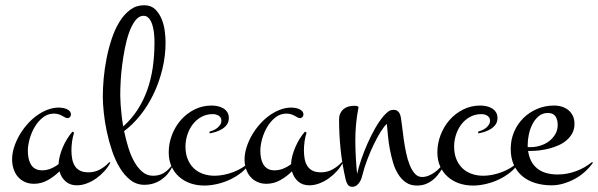

<svg xmlns="http://www.w3.org/2000/svg" viewBox="-20 -700 2318 744"><path d="M254.9 -255.9Q254.9 -250.5 251 -246.3Q247.1 -242.2 241.7 -242.2Q237.3 -242.2 232.4 -244.9Q227.5 -247.6 221.4 -251Q215.3 -254.4 207.3 -257.1Q199.2 -259.8 189 -259.8Q165 -259.8 146.2 -244.9Q127.4 -230 114.5 -208Q101.6 -186 94.7 -161.1Q87.9 -136.2 87.9 -116.2Q87.9 -102.1 90.3 -88.6Q92.8 -75.2 98.9 -64.2Q105 -53.2 115.7 -46.6Q126.5 -40 143.1 -40Q160.6 -40 176.8 -46.6Q192.9 -53.2 207 -64Q207.5 -79.6 212.2 -96.9Q216.8 -114.3 224.1 -131.1Q231.4 -147.9 241 -163.1Q250.5 -178.2 260.7 -189.9L267.1 -186Q261.7 -169.4 259.3 -151.9Q256.8 -134.3 256.8 -117.2Q256.8 -99.6 259.8 -84Q262.7 -68.4 270 -56.9Q277.3 -45.4 290 -38.8Q302.7 -32.2 322.8 -32.2Q347.2 -32.2 367.7 -43.5Q388.2 -54.7 403.8 -71.8L407.7 -69.8Q398.9 -52.7 384.8 -37.1Q370.6 -21.5 353.3 -9Q335.9 3.4 316.4 10.7Q296.9 18.1 277.8 18.1Q251 18.1 233.9 2.7Q216.8 -12.7 210.4 -36.1Q189.9 -15.6 164.8 -1.7Q139.6 12.2 111.8 12.2Q91.3 12.2 75.4 4.6Q59.6 -2.9 48.8 -15.6Q38.1 -28.3 32.5 -45.7Q26.9 -63 26.9 -82Q26.9 -104 33.9 -127.2Q41 -150.4 53.5 -172.9Q65.9 -195.3 83 -215.3Q100.1 -235.4 120.4 -250.5Q140.6 -265.6 163.1 -274.4Q185.5 -283.2 209 -283.2Q214.4 -283.2 222.2 -282Q230 -280.8 237.3 -277.8Q244.6 -274.9 249.8 -269.5Q254.9 -264.2 254.9 -255.9Z M647.5 -53.7Q631.8 -21.5 603.5 -2.7Q575.2 16.1 539.1 16.1Q509.3 16.1 485.8 -2Q462.4 -20 444.6 -49.3Q426.8 -78.6 414.3 -115.5Q401.9 -152.3 393.8 -190.4Q385.7 -228.5 382.1 -263.9Q378.4 -299.3 378.4 -325.7Q378.4 -357.9 381.8 -396.5Q385.3 -435.1 393.1 -474.4Q400.9 -513.7 413.3 -550.8Q425.8 -587.9 443.6 -616.5Q461.4 -645 484.9 -662.4Q508.3 -679.7 538.6 -679.7Q564.5 -679.7 580.6 -664.6Q596.7 -649.4 606 -627.2Q615.2 -605 618.4 -580.1Q621.6 -555.2 621.6 -535.6Q621.6 -482.9 609.1 -431.9Q596.7 -380.9 575 -335.7Q553.2 -290.5 523.9 -253.7Q494.6 -216.8 460.9 -191.9Q467.8 -159.2 477.3 -128.2Q486.8 -97.2 500.5 -73Q514.2 -48.8 532 -33.9Q549.8 -19 572.8 -19Q595.7 -19 612.3 -28.3Q628.9 -37.6 643.1 -55.7ZM446.3 -355Q445.8 -344.2 446 -328.6Q446.3 -313 447.5 -294.2Q448.7 -275.4 451.2 -253.9Q453.6 -232.4 457.5 -210Q490.2 -239.3 513.2 -274.9Q536.1 -310.5 550.8 -351.8Q565.4 -393.1 572 -438.7Q578.6 -484.4 578.6 -533.7Q578.6 -540 578.4 -550.3Q578.1 -560.5 576.7 -572.3Q575.2 -584 572.5 -595.7Q569.8 -607.4 565.2 -616.9Q560.5 -626.5 553.5 -632.6Q546.4 -638.7 536.6 -638.7Q518.1 -638.7 504.2 -620.4Q490.2 -602.1 480.2 -573.7Q470.2 -545.4 463.6 -511.2Q457 -477.1 453.1 -445.6Q449.2 -414.1 447.8 -389.2Q446.3 -364.3 446.3 -355Z M949.7 -69.8Q937 -48.8 916.7 -32.5Q896.5 -16.1 872.3 -4.6Q848.1 6.8 822 12.9Q795.9 19 772 19Q742.7 19 717.5 10.3Q692.4 1.5 673.6 -15.4Q654.8 -32.2 644.3 -55.9Q633.8 -79.6 633.8 -109.9Q633.8 -144 646.2 -176.8Q658.7 -209.5 680.9 -234.9Q703.1 -260.3 733.6 -275.6Q764.2 -291 799.8 -291Q811.5 -291 823.2 -288.6Q835 -286.1 844.7 -280.5Q854.5 -274.9 860.6 -265.6Q866.7 -256.3 866.7 -242.2Q866.7 -228 859.4 -217.5Q852.1 -207 840.8 -200.2Q829.6 -193.4 816.7 -189.2Q803.7 -185.1 792 -183.1V-189.9Q798.8 -191.9 806.9 -195.3Q814.9 -198.7 821.8 -204.1Q828.6 -209.5 833.3 -216.8Q837.9 -224.1 837.9 -232.9Q837.9 -239.7 834.7 -244.4Q831.5 -249 826.9 -252Q822.3 -254.9 816.4 -256.3Q810.5 -257.8 804.7 -257.8Q779.8 -257.8 760 -246.8Q740.2 -235.8 726.6 -217.8Q712.9 -199.7 705.8 -177.2Q698.7 -154.8 698.7 -131.8Q698.7 -105.5 706.8 -84.7Q714.8 -64 729.5 -49.3Q744.1 -34.7 765.1 -26.9Q786.1 -19 812 -19Q828.6 -19 847.4 -22.7Q866.2 -26.4 884 -33.2Q901.9 -40 918 -49.8Q934.1 -59.6 945.8 -71.8Z M1155.8 -255.9Q1155.8 -250.5 1151.9 -246.3Q1147.9 -242.2 1142.6 -242.2Q1138.2 -242.2 1133.3 -244.9Q1128.4 -247.6 1122.3 -251Q1116.2 -254.4 1108.2 -257.1Q1100.1 -259.8 1089.8 -259.8Q1065.9 -259.8 1047.1 -244.9Q1028.3 -230 1015.4 -208Q1002.4 -186 995.6 -161.1Q988.8 -136.2 988.8 -116.2Q988.8 -102.1 991.2 -88.6Q993.7 -75.2 999.8 -64.2Q1005.9 -53.2 1016.6 -46.6Q1027.3 -40 1043.9 -40Q1061.5 -40 1077.6 -46.6Q1093.8 -53.2 1107.9 -64Q1108.4 -79.6 1113 -96.9Q1117.7 -114.3 1125 -131.1Q1132.3 -147.9 1141.8 -163.1Q1151.4 -178.2 1161.6 -189.9L1168 -186Q1162.6 -169.4 1160.2 -151.9Q1157.7 -134.3 1157.7 -117.2Q1157.7 -99.6 1160.6 -84Q1163.6 -68.4 1170.9 -56.9Q1178.2 -45.4 1190.9 -38.8Q1203.6 -32.2 1223.6 -32.2Q1248 -32.2 1268.6 -43.5Q1289.1 -54.7 1304.7 -71.8L1308.6 -69.8Q1299.8 -52.7 1285.6 -37.1Q1271.5 -21.5 1254.2 -9Q1236.8 3.4 1217.3 10.7Q1197.8 18.1 1178.7 18.1Q1151.9 18.1 1134.8 2.7Q1117.7 -12.7 1111.3 -36.1Q1090.8 -15.6 1065.7 -1.7Q1040.5 12.2 1012.7 12.2Q992.2 12.2 976.3 4.6Q960.4 -2.9 949.7 -15.6Q939 -28.3 933.3 -45.7Q927.7 -63 927.7 -82Q927.7 -104 934.8 -127.2Q941.9 -150.4 954.3 -172.9Q966.8 -195.3 983.9 -215.3Q1001 -235.4 1021.2 -250.5Q1041.5 -265.6 1064 -274.4Q1086.4 -283.2 1109.9 -283.2Q1115.2 -283.2 1123 -282Q1130.9 -280.8 1138.2 -277.8Q1145.5 -274.9 1150.6 -269.5Q1155.8 -264.2 1155.8 -255.9Z M1706.5 -69.8Q1697.3 -52.2 1686.8 -36.1Q1676.3 -20 1663.1 -7.8Q1649.9 4.4 1633.3 11.7Q1616.7 19 1595.2 19Q1570.8 19 1553.2 7.1Q1535.6 -4.9 1523.2 -24.7Q1510.7 -44.4 1503.2 -69.8Q1495.6 -95.2 1490.7 -121.6Q1485.8 -147.9 1483.4 -173.6Q1481 -199.2 1479 -219.7Q1469.7 -212.4 1456.5 -191.7Q1443.4 -170.9 1429.7 -143.1Q1416 -115.2 1403.6 -82.5Q1391.1 -49.8 1383.3 -18.1Q1381.8 -11.2 1378.7 -3.9Q1375.5 3.4 1370.8 9.5Q1366.2 15.6 1359.9 19.8Q1353.5 23.9 1345.7 23.9Q1333 23.9 1327.4 15.1Q1321.8 6.3 1319.3 -4.9Q1305.2 -66.9 1299.6 -123.5Q1293.9 -180.2 1293.9 -236.8Q1293.9 -250.5 1298.6 -260.5Q1303.2 -270.5 1311 -277.1Q1318.8 -283.7 1329.6 -286.9Q1340.3 -290 1352.1 -290Q1353.5 -290 1356.7 -290Q1359.9 -290 1362.8 -289.3Q1365.7 -288.6 1367.7 -287.1Q1369.6 -285.6 1369.1 -283.2Q1356.4 -219.2 1356.9 -153.1Q1357.4 -86.9 1363.8 -25.9Q1369.1 -50.3 1379.6 -81.3Q1390.1 -112.3 1404.1 -143.8Q1418 -175.3 1434.3 -203.9Q1450.7 -232.4 1467.8 -252Q1476.1 -261.2 1484.6 -267.8Q1493.2 -274.4 1505.9 -274.4Q1513.2 -274.4 1518.1 -271.5Q1522.9 -268.6 1526.1 -264.2Q1529.3 -259.8 1531 -254.2Q1532.7 -248.5 1533.7 -243.2Q1536.1 -229 1538.6 -206.5Q1541 -184.1 1544.7 -158.7Q1548.3 -133.3 1553.7 -107.7Q1559.1 -82 1567.4 -61.3Q1575.7 -40.5 1587.4 -27.3Q1599.1 -14.2 1615.2 -14.2Q1628.4 -14.2 1640.9 -19.3Q1653.3 -24.4 1664.6 -32.5Q1675.8 -40.5 1685.5 -51Q1695.3 -61.5 1703.1 -71.8Z M1990.7 -69.8Q1978 -48.8 1957.8 -32.5Q1937.5 -16.1 1913.3 -4.6Q1889.2 6.8 1863 12.9Q1836.9 19 1813 19Q1783.7 19 1758.5 10.3Q1733.4 1.5 1714.6 -15.4Q1695.8 -32.2 1685.3 -55.9Q1674.8 -79.6 1674.8 -109.9Q1674.8 -144 1687.3 -176.8Q1699.7 -209.5 1721.9 -234.9Q1744.1 -260.3 1774.7 -275.6Q1805.2 -291 1840.8 -291Q1852.5 -291 1864.3 -288.6Q1876 -286.1 1885.7 -280.5Q1895.5 -274.9 1901.6 -265.6Q1907.7 -256.3 1907.7 -242.2Q1907.7 -228 1900.4 -217.5Q1893.1 -207 1881.8 -200.2Q1870.6 -193.4 1857.7 -189.2Q1844.7 -185.1 1833 -183.1V-189.9Q1839.8 -191.9 1847.9 -195.3Q1856 -198.7 1862.8 -204.1Q1869.6 -209.5 1874.3 -216.8Q1878.9 -224.1 1878.9 -232.9Q1878.9 -239.7 1875.7 -244.4Q1872.6 -249 1867.9 -252Q1863.3 -254.9 1857.4 -256.3Q1851.6 -257.8 1845.7 -257.8Q1820.8 -257.8 1801 -246.8Q1781.2 -235.8 1767.6 -217.8Q1753.9 -199.7 1746.8 -177.2Q1739.7 -154.8 1739.7 -131.8Q1739.7 -105.5 1747.8 -84.7Q1755.9 -64 1770.5 -49.3Q1785.2 -34.7 1806.2 -26.9Q1827.1 -19 1853 -19Q1869.6 -19 1888.4 -22.7Q1907.2 -26.4 1925 -33.2Q1942.9 -40 1959 -49.8Q1975.1 -59.6 1986.8 -71.8Z M2277.8 -69.8Q2265.1 -51.3 2247.3 -35.2Q2229.5 -19 2208.3 -7.3Q2187 4.4 2163.8 11.2Q2140.6 18.1 2117.2 18.1Q2084 18.1 2055.2 9.5Q2026.4 1 2004.9 -16.6Q1983.4 -34.2 1971.2 -60.8Q1959 -87.4 1959 -123Q1959 -158.2 1971.9 -188.7Q1984.9 -219.2 2007.6 -241.9Q2030.3 -264.6 2061 -277.8Q2091.8 -291 2127 -291Q2143.6 -291 2158 -286.4Q2172.4 -281.7 2183.1 -272.7Q2193.8 -263.7 2200 -250.5Q2206.1 -237.3 2206.1 -220.2Q2206.1 -199.7 2197.8 -184.1Q2189.5 -168.5 2175.8 -156.7Q2162.1 -145 2144.8 -137.2Q2127.4 -129.4 2108.6 -124.5Q2089.8 -119.6 2071.5 -117.4Q2053.2 -115.2 2038.1 -115.2H2026.4Q2032.7 -70.8 2061.5 -47.4Q2090.3 -23.9 2141.1 -23.9Q2177.2 -23.9 2211.7 -36.6Q2246.1 -49.3 2273.9 -71.8ZM2024.9 -129.9H2037.1Q2054.7 -129.9 2073.2 -135.5Q2091.8 -141.1 2106.7 -152.1Q2121.6 -163.1 2131.3 -179.2Q2141.1 -195.3 2141.1 -215.8Q2141.1 -235.8 2132.6 -249Q2124 -262.2 2103 -262.2Q2081.5 -262.2 2066.7 -249.3Q2051.8 -236.3 2042.5 -217.5Q2033.2 -198.7 2029.1 -178Q2024.9 -157.2 2024.9 -141.1Z"/></svg>

Font: Montez
Style: Regular
Weight: 400
Designer: Astigmatic (AOETI)
Foundry: Astigmatic (AOETI)
Version: Version 1.000